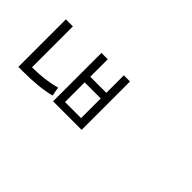

<svg xmlns="http://www.w3.org/2000/svg" viewBox="-13 -1048 946 946"><g transform="rotate(45 460.0 -575.0)"><path d="M137 -737V-452Q226 -452 299 -472L307 -425Q231 -406 121 -406H88V-737ZM485 -446V-583H373V-446ZM485 -744H528V-407H329V-744H373V-622H485Z"/></g></svg>

Font: Noto Sans Korean Light
Style: Regular
Weight: 300
Designer: Ryoko NISHIZUKA  (kana & ideographs); Paul D. Hunt (Latin, Greek & Cyrillic); Wenlong ZHANG  (bopomofo); Sandoll Communi
Foundry: Adobe Systems Incorporated
Version: Version 1.000;PS 1;hotconv 1.0.78;makeotf.lib2.5.61930